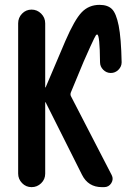

<svg xmlns="http://www.w3.org/2000/svg" viewBox="-20 -770 540 790"><path d="M54.7 -55.7V-673.8Q54.7 -697.3 70.8 -713.9Q86.9 -730.5 109.9 -730.5Q132.8 -730.5 149.4 -713.9Q166 -697.3 166 -673.8V-411.1Q166 -410.2 167 -410.2Q168 -410.2 168 -411.1L249 -601.6Q287.1 -689.5 316.4 -719.7Q345.7 -750 389.6 -750Q422.9 -750 440.4 -732.9Q458 -715.8 468.3 -664.6Q478.5 -613.3 480.5 -513.7Q480.5 -496.1 467.3 -482.9Q454.1 -469.7 436 -469.7Q418 -469.7 404.8 -482.9Q391.6 -496.1 391.6 -513.7Q390.6 -627.9 379.9 -627.9Q377 -627.9 375 -625.5Q373 -623 367.2 -611.3Q361.3 -599.6 351.6 -578.1Q341.8 -556.6 324.2 -516.6L271.5 -389.6Q268.6 -381.8 271.5 -375L439.5 -49.8Q448.2 -33.2 438 -16.6Q427.7 0 408.2 0H399.4Q342.8 0 317.4 -50.8L168 -348.6Q168 -349.6 167 -349.6Q166 -349.6 166 -348.6V-55.7Q166 -32.2 149.4 -16.1Q132.8 0 109.9 0Q86.9 0 70.8 -16.6Q54.7 -33.2 54.7 -55.7Z"/></svg>

Font: Rounded Mgen+ 2m medium
Style: Regular
Weight: 500
Designer: [Source Han Sans]
Ryoko NISHIZUKA  (kana & ideographs); Paul D. Hunt (Latin, Greek & Cyrillic); Wenlong ZHANG  (bopomofo
Version: Version 1.059.20150602